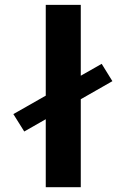

<svg xmlns="http://www.w3.org/2000/svg" viewBox="-20 -781 525 801"><path d="M170.9 0V-760.7H317V0ZM81.2 -232.4 35.7 -305 404.2 -514.7 448.9 -442.4Z"/></svg>

Font: Russolo 10pt ExtraLight
Style: Regular
Weight: 200
Designer: Micah Stupak-Hahn
Version: Version 1.000